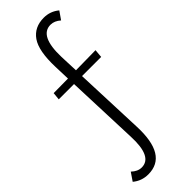

<svg xmlns="http://www.w3.org/2000/svg" viewBox="-310 -730 986 986"><g transform="rotate(-45 183.0 -236.5)"><path d="M200 -504 204 -403 348 -405 344 -360H205L220 23Q229 238 89 238Q41 238 5 208L35 164Q61 189 90 189Q169 189 162 37L147 -360H36L40 -401L145 -402L142 -490Q138 -609 173.5 -660Q209 -711 278 -711Q325 -711 361 -681L331 -638Q305 -661 277 -661Q195 -661 200 -504Z"/></g></svg>

Font: EauTestSC Semilight
Style: Regular
Weight: 300
Designer: Christian Thalmann (Catharsis Fonts)
Version: Version 0.001;PS 000.001;hotconv 1.0.88;makeotf.lib2.5.64775